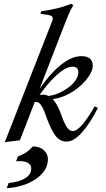

<svg xmlns="http://www.w3.org/2000/svg" viewBox="-20 -732 555 1002"><path d="M5 10 253 -624Q258 -639 252 -645.5Q246 -652 226 -655L191 -660L195 -673Q237 -679 275.5 -688Q314 -697 350 -712L363 -705Q351 -686 341 -663.5Q331 -641 323 -620L166 -215V-212L84 0ZM328 7Q294 7 271 -22Q248 -51 225 -113Q220 -129 212 -149Q204 -169 193.5 -184.5Q183 -200 167 -200Q151 -200 132 -180L113 -188Q139 -214 161 -226Q183 -238 202 -238Q238 -238 261.5 -207.5Q285 -177 305 -119Q330 -48 359 -48Q381 -48 410 -82Q439 -116 474 -177L491 -169Q449 -86 406.5 -39.5Q364 7 328 7ZM178 -224 164 -234Q185 -268 212.5 -304Q240 -340 271.5 -370.5Q303 -401 337 -420Q371 -439 405 -439Q434 -439 449 -426.5Q464 -414 464 -389Q464 -366 445.5 -337Q427 -308 395.5 -280.5Q364 -253 322.5 -234Q281 -215 235 -213L218 -230Q249 -231 279 -243Q309 -255 334 -273Q359 -291 374 -312.5Q389 -334 389 -355Q389 -368 382 -376Q375 -384 358 -384Q324 -384 275.5 -340Q227 -296 178 -224ZM15 250 25 223Q50 221 77.5 213Q105 205 124 189Q143 173 143 147Q143 130 128 119.5Q113 109 82 109Q78 109 73 109Q68 109 64 110L73 85Q97 76 114 65Q131 54 152 32Q189 33 209.5 52.5Q230 72 230 98Q230 132 211.5 159Q193 186 161.5 206Q130 226 92 237Q54 248 15 250Z"/></svg>

Font: Ibarra Real Nova Medium
Style: Italic
Weight: 500
Italic angle: -22°
Designer: Jose Maria Ribagorda & Octavio Pardo
Foundry: Octavio Pardo
Version: Version 2.000